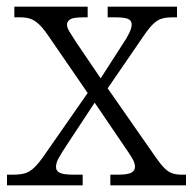

<svg xmlns="http://www.w3.org/2000/svg" viewBox="-20 -556 579 576"><path d="M1 0V-32H19Q42 -32 56 -36.5Q70 -41 83 -53.5Q96 -66 112 -89L243 -277L122 -453Q108 -473 96 -484Q84 -495 71.5 -499.5Q59 -504 41 -504H23V-536H243V-504H231Q200 -504 190.5 -498Q181 -492 181 -482Q181 -473 188.5 -461Q196 -449 208 -430L282 -321L347 -422Q360 -441 367.5 -456.5Q375 -472 375 -482Q375 -495 363.5 -499.5Q352 -504 326 -504H303V-536H511V-504H498Q478 -504 465 -500Q452 -496 439.5 -484Q427 -472 410 -447L303 -291L448 -83Q462 -63 473.5 -51.5Q485 -40 497 -36Q509 -32 525 -32H538V0H311V-32H334Q363 -32 374 -38Q385 -44 385 -56Q385 -66 377.5 -79.5Q370 -93 351 -120L264 -248L177 -116Q166 -99 157 -83.5Q148 -68 148 -55Q148 -43 159.5 -37.5Q171 -32 201 -32H228V0Z"/></svg>

Font: Noto Serif Hebrew Light
Style: Regular
Weight: 300
Version: Version 2.003